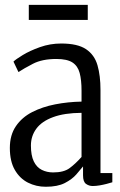

<svg xmlns="http://www.w3.org/2000/svg" viewBox="-20 -738 482 770"><path d="M163.5 11Q125 11 92.2 -5.5Q59.5 -22 39.5 -56.5Q19.5 -91 19.5 -144.5Q19.5 -196.5 43.8 -232Q68 -267.5 109 -288.5Q150 -309.5 201.2 -319.5Q252.5 -329.5 307 -330.5V-374Q307 -417 299.5 -445.2Q292 -473.5 270.5 -487.5Q249 -501.5 206 -501.5Q149 -501.5 112 -482.2Q75 -463 54 -449L34 -491Q43 -500 71.2 -517.2Q99.5 -534.5 140.2 -549Q181 -563.5 225.5 -563.5Q291 -563.5 325 -540.8Q359 -518 371 -476.2Q383 -434.5 383 -377V-44H430.5V-7Q421 -4 407.5 -0.5Q394 3 379.5 5.5Q365 8 351.5 8Q337 8 325 -0.5Q313 -9 313 -35V-70.5Q302.5 -57.5 285.8 -38.2Q269 -19 240 -4Q211 11 163.5 11ZM193 -46.5Q236 -46.5 259.2 -63.8Q282.5 -81 307 -108.5V-285.5Q238 -285 192.8 -268.2Q147.5 -251.5 125.8 -222Q104 -192.5 104 -154.5Q104 -114.5 115.5 -90.8Q127 -67 147.5 -56.8Q168 -46.5 193 -46.5ZM332 -718.5V-658H95.5V-718.5Z"/></svg>

Font: Merriweather 24pt SemiCondensed Light
Style: Regular
Weight: 300
Width: 4
Designer: Eben Sorkin
Foundry: Eben Sorkin
Version: Version 2.100